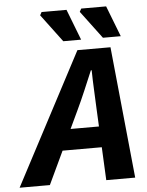

<svg xmlns="http://www.w3.org/2000/svg" viewBox="-120 -902 725 948"><g transform="rotate(-5 242.5 -427.5)"><path d="M-61.6 0 281.9 -651.8H445.8L511.3 0H367.9L350.9 -353.2Q349 -401.6 346.6 -448.8Q344.2 -496 343.4 -546.7H339.4Q318.2 -496.5 298.2 -449.3Q278.2 -402 255 -353.2L88.4 0ZM109.1 -163.8 133.6 -267.1H431.6L407.6 -163.8ZM216.3 -701.8 113.5 -839.2 122.1 -854.7H245.6L304.7 -701.8ZM412.8 -701.8 310 -839.2 318.6 -854.7H442L501.2 -701.8Z"/></g></svg>

Font: Source Sans 3
Style: Italic
Weight: 200
Italic angle: -11°
Designer: Paul D. Hunt
Foundry: Adobe
Version: Version 3.046;hotconv 1.0.118;makeotfexe 2.5.65603